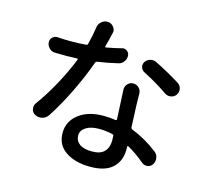

<svg xmlns="http://www.w3.org/2000/svg" viewBox="-118 -940 1235 1131"><g transform="rotate(15 500.0 -375.0)"><path d="M893.6 -560.5Q911.1 -549.8 915 -529.3Q916 -524.4 916 -519.5Q916 -504.9 907.2 -492.2Q895.5 -475.6 876 -472.7Q871.1 -471.7 867.2 -471.7Q852.5 -471.7 838.9 -480.5Q771.5 -527.3 689.5 -569.3Q672.9 -577.1 668 -594.7Q666 -600.6 666 -606.4Q666 -617.2 672.9 -627.9Q683.6 -644.5 703.1 -649.4Q710 -651.4 717.8 -651.4Q728.5 -651.4 739.3 -646.5Q820.3 -606.4 893.6 -560.5ZM524.4 -671.9Q529.3 -673.8 534.2 -673.8Q545.9 -673.8 555.7 -666Q570.3 -655.3 570.3 -636.2Q570.3 -617.2 558.6 -601.6Q546.9 -585 526.4 -581.1Q465.8 -566.4 403.3 -557.6Q396.5 -556.6 393.6 -549.8Q361.3 -459 312.5 -358.9Q263.7 -258.8 211.9 -179.7Q199.2 -161.1 176.8 -155.3Q168.9 -153.3 161.1 -153.3Q146.5 -153.3 132.8 -160.2Q114.3 -169.9 110.4 -190.4Q109.4 -195.3 109.4 -201.2Q109.4 -214.8 118.2 -227.5Q168 -294.9 213.9 -379.9Q259.8 -464.8 289.1 -539.1Q290 -542 288.6 -543.9Q287.1 -545.9 285.2 -545.9Q244.1 -543.9 220.7 -543.9Q182.6 -543.9 148.4 -544.9Q127.9 -545.9 114.3 -560.5Q98.6 -576.2 98.6 -597.7Q98.6 -613.3 110.4 -625Q122.1 -636.7 138.7 -636.7Q139.6 -636.7 140.6 -636.7Q181.6 -633.8 220.7 -633.8Q272.5 -633.8 315.4 -637.7Q323.2 -637.7 325.2 -645.5Q339.8 -702.1 346.7 -752Q349.6 -774.4 367.2 -788.1Q381.8 -800.8 401.4 -800.8Q403.3 -800.8 406.2 -800.8Q427.7 -798.8 440.4 -781.2Q450.2 -768.6 450.2 -754.9Q450.2 -749 448.2 -743.2Q437.5 -696.3 426.8 -658.2Q425.8 -655.3 427.7 -653.3Q429.7 -651.4 432.6 -652.3Q477.5 -660.2 524.4 -671.9ZM609.4 -131.8Q609.4 -149.4 608.4 -160.2Q608.4 -167 600.6 -168.9Q561.5 -178.7 516.6 -178.7Q467.8 -178.7 438 -159.7Q408.2 -140.6 408.2 -110.4Q408.2 -77.1 434.1 -58.1Q460 -39.1 509.8 -39.1Q562.5 -39.1 585.9 -64.5Q609.4 -89.8 609.4 -131.8ZM595.7 -441.4Q595.7 -460 609.4 -474.6Q623 -489.3 643.6 -489.3Q664.1 -489.3 678.2 -474.6Q692.4 -460 692.4 -439.5Q692.4 -439.5 692.4 -439.5Q692.4 -436.5 692.4 -432.6Q692.4 -412.1 693.4 -373Q694.3 -338.9 699.2 -235.4Q700.2 -228.5 707 -225.6Q789.1 -194.3 866.2 -134.8Q883.8 -122.1 886.7 -100.6Q887.7 -95.7 887.7 -90.8Q887.7 -74.2 878.9 -60.5Q868.2 -43.9 848.6 -41Q844.7 -41 841.8 -41Q826.2 -41 814.5 -50.8Q759.8 -96.7 710 -124Q708 -126 706.1 -124.5Q704.1 -123 704.1 -121.1V-100.6Q704.1 -33.2 659.7 8.8Q615.2 50.8 523.4 50.8Q431.6 50.8 373.5 11.7Q315.4 -27.3 315.4 -100.6Q315.4 -170.9 372.6 -215.3Q429.7 -259.8 522.5 -259.8Q563.5 -259.8 597.7 -253.9Q600.6 -253.9 602.5 -255.9Q604.5 -257.8 604.5 -260.7Q595.7 -431.6 595.7 -441.4Z"/></g></svg>

Font: Gen Jyuu Gothic Medium
Style: Regular
Weight: 500
Designer: [Source Han Sans]
Ryoko NISHIZUKA  (kana & ideographs); Paul D. Hunt (Latin, Greek & Cyrillic); Wenlong ZHANG  (bopomofo
Version: Version 1.002.20150607